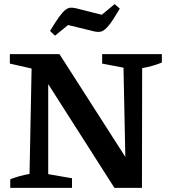

<svg xmlns="http://www.w3.org/2000/svg" viewBox="-20 -916 825 936"><path d="M478 -652H769V-611Q722 -592 673 -584L672 0H538L215 -506V-67L331 -47V0H30V-42Q76 -60 124 -68L134 -582L28 -606V-652H270L591 -151L582 -586L478 -606ZM248 -742 224 -765Q250 -809 268 -833.5Q286 -858 299 -868Q312 -878 323.5 -878.5Q335 -879 349 -876L476 -844L539 -896L564 -874Q532 -819 511.5 -793.5Q491 -768 475.5 -763Q460 -758 439 -763L312 -794Z"/></svg>

Font: Piazzolla SC SemiBold
Style: Regular
Weight: 600
Designer: Juan Pablo del Peral
Foundry: Huerta Tipografica
Version: Version 1.330